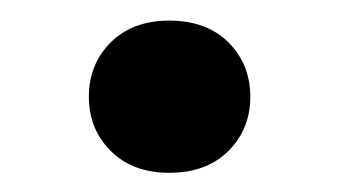

<svg xmlns="http://www.w3.org/2000/svg" viewBox="-20 -437 342 191"><path d="M148.4 -265.1Q111.8 -265.1 90.1 -286.9Q68.4 -308.6 68.4 -340.8Q68.4 -373 90.1 -394.8Q111.8 -416.5 148.4 -416.5Q185.5 -416.5 207.3 -394.8Q229 -373 229 -340.8Q229 -308.6 207.3 -286.9Q185.5 -265.1 148.4 -265.1Z"/></svg>

Font: Heebo
Style: Bold
Weight: 700
Designer: Oded Ezer
Foundry: Ezer Type House
Version: Version 3.100